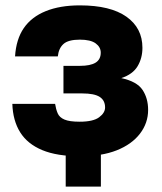

<svg xmlns="http://www.w3.org/2000/svg" viewBox="-20 -563 596 708"><path d="M352 2V125H222.3V2ZM276.5 13.2Q190.2 13.2 135.7 -9.5Q81.2 -32.2 54.3 -75.3Q27.5 -118.3 25.5 -180H183.2Q186.3 -160 192.8 -145Q199.2 -130 217.8 -122.1Q236.3 -114.2 273.8 -114.2Q323.7 -114.2 345.6 -130.6Q367.5 -147 367.5 -166.7Q367.5 -192.8 347.6 -205.7Q327.7 -218.5 283.3 -218.5H214V-320.2H275.2Q313 -320.2 332.2 -331.8Q351.5 -343.5 351.5 -369Q351.5 -389.3 332.7 -403.1Q313.8 -416.8 274.5 -416.8Q231.7 -416.8 214 -400.7Q196.3 -384.7 193.2 -355H35.5Q39.5 -418.3 67.8 -459.5Q96.2 -500.7 148.7 -521.9Q201.2 -543.2 274.5 -543.2Q387 -543.2 446.1 -501.5Q505.2 -459.8 505.2 -386.7Q505.2 -348.7 487.3 -318.7Q469.3 -288.8 427.3 -275Q485 -262.5 505.6 -231.5Q526.2 -200.5 526.2 -157.7Q526.2 -109.2 496 -69.9Q465.8 -30.7 410.4 -8.7Q355 13.2 276.5 13.2Z"/></svg>

Font: Golos Text
Style: Regular
Weight: 400
Designer: A.Korolkova, Vitaly Kuzmin
Foundry: ParaType Ltd
Version: Version 2.004